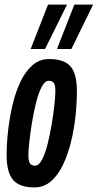

<svg xmlns="http://www.w3.org/2000/svg" viewBox="-20 -809 427 839"><path d="M130 10Q66 10 37.5 -22.5Q9 -55 9 -131Q9 -182 15.5 -239Q22 -296 35 -351.5Q48 -407 69.5 -452Q91 -497 122 -524Q153 -551 195 -551Q260 -551 288 -519Q316 -487 316 -411Q316 -360 310 -302.5Q304 -245 290.5 -190Q277 -135 255.5 -89.5Q234 -44 203 -17Q172 10 130 10ZM133 -85Q150 -85 164 -112Q178 -139 188.5 -181.5Q199 -224 206.5 -269.5Q214 -315 218 -353Q222 -391 222 -410Q222 -440 214 -448Q206 -456 193 -456Q176 -456 162 -429Q148 -402 137.5 -360Q127 -318 119.5 -272Q112 -226 108 -188Q104 -150 104 -132Q104 -102 112 -93.5Q120 -85 133 -85ZM229 -595 305 -789H387L292 -595ZM114 -595 190 -789H273L177 -595Z"/></svg>

Font: Georama Extra Condensed SemiBold
Style: Italic
Weight: 600
Width: 2
Italic angle: -9°
Designer: Jean-Baptiste Levee
Foundry: Production Type
Version: Version 1.000